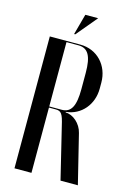

<svg xmlns="http://www.w3.org/2000/svg" viewBox="-128 -918 680 983"><g transform="rotate(15 212.5 -426.5)"><path d="M174 -743 266 -853H198L168 -743ZM51 -699V0H141V-346H177C206 -346 215 -334 229 -272L295 0H387L323 -260C312 -307 270 -344 230 -344V-347C311 -355 367 -423 367 -507V-539C367 -629 303 -699 213 -699ZM277 -480C277 -391 257 -352 207 -352H141V-693H204C256 -693 277 -655 277 -566Z"/></g></svg>

Font: Moniqa SemBd Display
Style: Regular
Weight: 600
Designer: Rajesh Rajput
Foundry: Rajesh Rajput
Version: Version 1.000